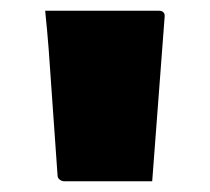

<svg xmlns="http://www.w3.org/2000/svg" viewBox="-20 -770 390 357"><path d="M263 -433Q222 -433 181.5 -433Q141 -433 99 -433Q95 -433 91 -436Q87 -439 87 -444L73 -643Q72 -661 70.5 -678.5Q69 -696 67.5 -714Q66 -732 64 -750Q123 -750 175.5 -750Q228 -750 276 -750Q281 -750 284 -747Q287 -744 286 -737Z"/></svg>

Font: Recursive Black
Style: Regular
Weight: 900
Version: Version 1.085